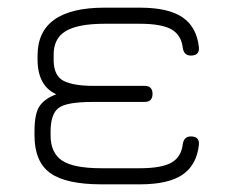

<svg xmlns="http://www.w3.org/2000/svg" viewBox="-20 -481 609 501"><path d="M70 -128V-138Q70 -185 83.5 -204.5Q97 -224 127 -235Q78 -257 78 -326V-336Q78 -461 253 -461H345Q419 -461 456 -436Q493 -411 499 -358Q501 -336 478 -336Q460 -336 457 -356Q453 -390 427 -404.5Q401 -419 345 -419H253Q183 -419 151 -399.5Q119 -380 120 -336V-322Q121 -282 147 -269.5Q173 -257 222 -257H357Q378 -257 378 -236Q378 -215 357 -215H222Q153 -215 132.5 -199Q112 -183 112 -137V-128Q112 -82 142 -62Q172 -42 245 -42H345Q401 -42 427 -56.5Q453 -71 457 -105Q460 -125 478 -125Q501 -125 499 -103Q493 -50 456 -25Q419 0 345 0H245Q152 0 111 -29.5Q70 -59 70 -128Z"/></svg>

Font: Jura Light
Style: Regular
Weight: 300
Designer: Daniel Johnson, Alexei Vanyashin
Foundry: Daniel Johnson
Version: Version 5.103